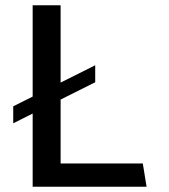

<svg xmlns="http://www.w3.org/2000/svg" viewBox="-20 -706 640 726"><path d="M103.5 0V-686H209.2V-87.8H520L534.2 0ZM30 -239.8V-304L340 -459.2V-395Z"/></svg>

Font: Chivo Mono Medium
Style: Regular
Weight: 500
Monospace: yes
Designer: Hector Gatti
Foundry: Omnibus-Type
Version: Version 1.008